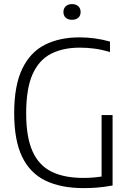

<svg xmlns="http://www.w3.org/2000/svg" viewBox="-20 -936 654 961"><path d="M398.5 5.5Q285 5.5 207.5 -32Q130 -69.5 90.5 -151.8Q51 -234 51 -369Q51 -507.5 91 -591Q131 -674.5 204.5 -711.8Q278 -749 378 -749Q455 -749 530.5 -728V-675.5Q488.5 -688 452 -692.8Q415.5 -697.5 379 -697.5Q296 -697.5 235.8 -667Q175.5 -636.5 143.2 -564.8Q111 -493 111 -369Q111 -249.5 142.8 -178.8Q174.5 -108 238 -76.8Q301.5 -45.5 396 -45.5Q446.5 -45.5 488.5 -52.5V-360H543.5V-7.5Q501.5 0 467.5 2.8Q433.5 5.5 398.5 5.5ZM340.5 -837Q321 -837 309.2 -847.2Q297.5 -857.5 297.5 -876Q297.5 -894 309.2 -904.8Q321 -915.5 340.5 -915.5Q360 -915.5 371.8 -904.8Q383.5 -894 383.5 -876Q383.5 -857.5 371.8 -847.2Q360 -837 340.5 -837Z"/></svg>

Font: Encode Sans Semi Condensed Light
Style: Regular
Weight: 300
Width: 4
Designer: Multiple Designers
Foundry: Impallari Type
Version: Version 3.000; ttfautohint (v1.8.3) -l 8 -r 50 -G 200 -x 14 